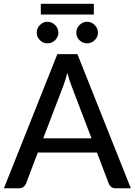

<svg xmlns="http://www.w3.org/2000/svg" viewBox="-20 -1008 722 1028"><path d="M680.5 0H598.5Q584.5 0 575.5 -7Q566.5 -14 562.5 -24.5L499 -191.5H182.5L119 -24.5Q115.5 -15 106 -7.5Q96.5 0 83 0H1L287 -718H394.5ZM470 -267.5 363.5 -546.5Q352 -575 340.5 -618.5Q329.5 -575 318 -546L211.5 -267.5ZM482.5 -930H198.5V-987.5H482.5ZM446.5 -776Q422.5 -776 405.5 -792.8Q388.5 -809.5 388.5 -833Q388.5 -856.5 405.5 -874Q422.5 -891.5 446.5 -891.5Q469.5 -891.5 487 -874Q504.5 -856.5 504.5 -833Q504.5 -809.5 487 -792.8Q469.5 -776 446.5 -776ZM233.5 -776Q211 -776 193.8 -792.8Q176.5 -809.5 176.5 -833Q176.5 -856.5 193.8 -874Q211 -891.5 233.5 -891.5Q257.5 -891.5 275 -874Q292.5 -856.5 292.5 -833Q292.5 -809.5 275 -792.8Q257.5 -776 233.5 -776Z"/></svg>

Font: Verano Sans Medium
Style: Regular
Weight: 500
Designer: Lukasz Dziedzic with Adam Twardoch and Botio Nikoltchev
Foundry: tyPoland Lukasz Dziedzic
Version: Version 3.001;December 28, 2019;FontCreator 12.0.0.2547 64-b